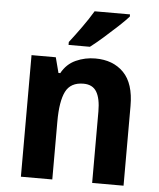

<svg xmlns="http://www.w3.org/2000/svg" viewBox="-54 -812 710 859"><g transform="rotate(5 301.0 -383.0)"><path d="M358 -556Q438 -556 485.5 -507.5Q533 -459 533 -358V0H392V-321Q392 -379 374 -409Q356 -439 315 -439Q257 -439 235 -395Q213 -351 213 -260V0H72V-546H181L199 -477H207Q230 -519 271 -537.5Q312 -556 358 -556ZM495 -756Q479 -738 449 -710Q419 -682 386.5 -653.5Q354 -625 329 -606H233V-619Q258 -651 287 -691.5Q316 -732 336 -766H495Z"/></g></svg>

Font: Noto Sans Gujarati UI SemiCondensed
Style: Bold
Weight: 700
Width: 4
Designer: Jelle Bosma - Monotype Design Team, Universal Thirst
Foundry: Monotype Imaging Inc.
Version: Version 2.106; ttfautohint (v1.8.4.7-5d5b)